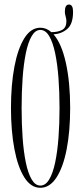

<svg xmlns="http://www.w3.org/2000/svg" viewBox="-20 -836 366 866"><path d="M162 11Q119.5 11 90 -35.5Q60.5 -82 45 -163.5Q29.5 -245 29.5 -349Q29.5 -453.5 45 -535.2Q60.5 -617 90 -664Q119.5 -711 162 -711Q189 -711 211.5 -691Q242 -691 260.8 -701.5Q279.5 -712 279.5 -740.5Q279.5 -750 276 -762Q272.5 -774 272.5 -783Q272.5 -815.5 291 -815.5Q309.5 -815.5 309.5 -783Q309.5 -728 283.8 -705.8Q258 -683.5 221.5 -681Q257.5 -640.5 277 -552.8Q296.5 -465 296.5 -349Q296.5 -245 280.8 -163.5Q265 -82 234.8 -35.5Q204.5 11 162 11ZM162 1Q185.5 1 202 -26.8Q218.5 -54.5 228.8 -103Q239 -151.5 243.8 -214.8Q248.5 -278 248.5 -349Q248.5 -420 243.8 -483.5Q239 -547 228.8 -596Q218.5 -645 202 -673Q185.5 -701 162 -701Q139 -701 122.8 -673Q106.5 -645 96.5 -596Q86.5 -547 82 -483.5Q77.5 -420 77.5 -349Q77.5 -278 82 -214.8Q86.5 -151.5 96.5 -103Q106.5 -54.5 122.8 -26.8Q139 1 162 1Z"/></svg>

Font: Imbue 100pt ExtraLight
Style: Regular
Weight: 200
Designer: Tyler Finck
Foundry: Etcetera Type Company
Version: Version 1.102; ttfautohint (v1.8.3)